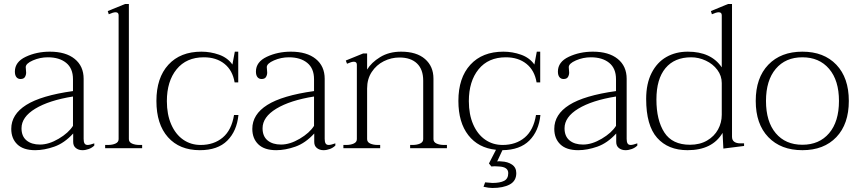

<svg xmlns="http://www.w3.org/2000/svg" viewBox="-20 -737 4273 955"><path d="M36 -96Q36 -168 110.5 -215Q185 -262 343 -284V-343Q343 -397 309 -424.5Q275 -452 218 -452Q179 -452 143.5 -436.5Q108 -421 108 -403Q108 -397 109 -389.5Q110 -382 110 -376Q110 -364 104 -354Q98 -344 82 -344Q69 -344 61.5 -353.5Q54 -363 54 -381Q54 -429 108 -454.5Q162 -480 228 -480Q307 -480 351.5 -444Q396 -408 396 -345V-46Q396 -31 400.5 -23.5Q405 -16 416 -16Q427 -16 449 -24V-13Q438 -2 422 4Q406 10 390 10Q371 10 357.5 -0.5Q344 -11 344 -31V-73Q300 -25 250 -7.5Q200 10 155 10Q96 10 66 -19Q36 -48 36 -96ZM343 -111V-257Q224 -238 155.5 -196.5Q87 -155 87 -99Q87 -59 112 -38.5Q137 -18 179 -18Q223 -18 272 -47Q321 -76 343 -111Z M503 -16H517Q539 -16 554.5 -23Q570 -30 570 -45V-661Q570 -676 555 -676Q543 -676 521 -666L516 -682L602 -717H621V-45Q621 -30 636.5 -23Q652 -16 674 -16H687V0H503Z M758 -235Q758 -350 817.5 -415Q877 -480 982 -480Q1027 -480 1069.5 -465Q1112 -450 1136 -416L1148 -480H1165V-327H1147Q1137 -387 1096.5 -419.5Q1056 -452 994 -452Q907 -452 858.5 -392.5Q810 -333 810 -234Q810 -168 831.5 -118.5Q853 -69 891 -42.5Q929 -16 978 -16Q1044 -16 1088 -53Q1132 -90 1144 -165H1166Q1158 -85 1110.5 -37.5Q1063 10 974 10Q873 10 815.5 -54.5Q758 -119 758 -235Z M1235 -96Q1235 -168 1309.5 -215Q1384 -262 1542 -284V-343Q1542 -397 1508 -424.5Q1474 -452 1417 -452Q1378 -452 1342.5 -436.5Q1307 -421 1307 -403Q1307 -397 1308 -389.5Q1309 -382 1309 -376Q1309 -364 1303 -354Q1297 -344 1281 -344Q1268 -344 1260.5 -353.5Q1253 -363 1253 -381Q1253 -429 1307 -454.5Q1361 -480 1427 -480Q1506 -480 1550.5 -444Q1595 -408 1595 -345V-46Q1595 -31 1599.5 -23.5Q1604 -16 1615 -16Q1626 -16 1648 -24V-13Q1637 -2 1621 4Q1605 10 1589 10Q1570 10 1556.5 -0.5Q1543 -11 1543 -31V-73Q1499 -25 1449 -7.5Q1399 10 1354 10Q1295 10 1265 -19Q1235 -48 1235 -96ZM1542 -111V-257Q1423 -238 1354.5 -196.5Q1286 -155 1286 -99Q1286 -59 1311 -38.5Q1336 -18 1378 -18Q1422 -18 1471 -47Q1520 -76 1542 -111Z M2203 -16V0H2020V-16H2032Q2054 -16 2069.5 -23Q2085 -30 2085 -45V-336Q2085 -392 2054 -421.5Q2023 -451 1967 -451Q1926 -451 1889 -432.5Q1852 -414 1829 -379Q1806 -344 1806 -297V-45Q1806 -30 1821.5 -23Q1837 -16 1859 -16H1871V0H1688V-16H1702Q1724 -16 1739.5 -23Q1755 -30 1755 -45V-415Q1755 -430 1740 -430Q1729 -430 1706 -420L1700 -436L1786 -471H1806V-391Q1827 -426 1871 -453Q1915 -480 1975 -480Q2052 -480 2094 -443.5Q2136 -407 2136 -346V-45Q2136 -30 2151.5 -23Q2167 -16 2189 -16Z M2479 10 2453 66 2463 65 2474 66Q2505 67 2526.5 81.5Q2548 96 2548 124Q2548 163 2515.5 180.5Q2483 198 2429 198Q2411 198 2385 192L2393 170Q2400 171 2411.5 171.5Q2423 172 2429 173Q2467 173 2487.5 162.5Q2508 152 2508 124Q2508 93 2461 91L2441 90L2424 91L2412 76L2447 8Q2359 -1 2309.5 -64.5Q2260 -128 2260 -235Q2260 -350 2319.5 -415Q2379 -480 2484 -480Q2529 -480 2571.5 -465Q2614 -450 2638 -416L2650 -480H2667V-327H2649Q2639 -387 2598.5 -419.5Q2558 -452 2496 -452Q2409 -452 2360.5 -392.5Q2312 -333 2312 -234Q2312 -168 2333.5 -118.5Q2355 -69 2393 -42.5Q2431 -16 2480 -16Q2546 -16 2590 -53Q2634 -90 2646 -165H2668Q2660 -85 2613 -38Q2566 9 2479 10Z M2737 -96Q2737 -168 2811.5 -215Q2886 -262 3044 -284V-343Q3044 -397 3010 -424.5Q2976 -452 2919 -452Q2880 -452 2844.5 -436.5Q2809 -421 2809 -403Q2809 -397 2810 -389.5Q2811 -382 2811 -376Q2811 -364 2805 -354Q2799 -344 2783 -344Q2770 -344 2762.5 -353.5Q2755 -363 2755 -381Q2755 -429 2809 -454.5Q2863 -480 2929 -480Q3008 -480 3052.5 -444Q3097 -408 3097 -345V-46Q3097 -31 3101.5 -23.5Q3106 -16 3117 -16Q3128 -16 3150 -24V-13Q3139 -2 3123 4Q3107 10 3091 10Q3072 10 3058.5 -0.5Q3045 -11 3045 -31V-73Q3001 -25 2951 -7.5Q2901 10 2856 10Q2797 10 2767 -19Q2737 -48 2737 -96ZM3044 -111V-257Q2925 -238 2856.5 -196.5Q2788 -155 2788 -99Q2788 -59 2813 -38.5Q2838 -18 2880 -18Q2924 -18 2973 -47Q3022 -76 3044 -111Z M3194 -245Q3194 -321 3221 -374Q3248 -427 3294.5 -453.5Q3341 -480 3401 -480Q3517 -480 3570 -402V-661Q3570 -676 3555 -676Q3543 -676 3521 -666L3516 -682L3601 -717H3621V-57Q3621 -40 3632 -32Q3643 -24 3662 -24H3681V-11L3578 2L3574 -76Q3523 10 3400 10Q3303 10 3248.5 -51.5Q3194 -113 3194 -245ZM3570 -166V-324Q3570 -360 3548 -389.5Q3526 -419 3490.5 -435.5Q3455 -452 3418 -452Q3335 -452 3290 -398Q3245 -344 3245 -242Q3245 -139 3284.5 -78Q3324 -17 3412 -17Q3461 -17 3497 -38Q3533 -59 3551.5 -93Q3570 -127 3570 -166Z M3739 -235Q3739 -350 3801.5 -415Q3864 -480 3971 -480Q4078 -480 4140 -415Q4202 -350 4202 -235Q4202 -120 4140 -55Q4078 10 3971 10Q3864 10 3801.5 -55Q3739 -120 3739 -235ZM4153 -235Q4153 -337 4104 -394.5Q4055 -452 3971 -452Q3887 -452 3838.5 -394.5Q3790 -337 3790 -235Q3790 -132 3838.5 -74.5Q3887 -17 3971 -17Q4055 -17 4104 -74.5Q4153 -132 4153 -235Z"/></svg>

Font: Taviraj ExtraLight
Style: Regular
Weight: 200
Designer: Katatrad Team
Foundry: CadsonDemak
Version: Version 1.030